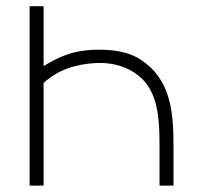

<svg xmlns="http://www.w3.org/2000/svg" viewBox="-20 -582 637 602"><path d="M426 -391.7C382.3 -421.9 331.2 -427.1 279.2 -426C202.1 -424 161.5 -401 116.7 -375V-562.5H72.9V0H116.7V-321.9C159.4 -361.5 215.6 -381.2 281.2 -384.4C324 -386.5 365.6 -377.1 400 -355.2C471.9 -309.4 480.2 -227.1 480.2 -126V0H524V-126C524 -235.4 513.5 -331.2 426 -391.7Z"/></svg>

Font: Manrope Thin
Style: Regular
Weight: 100
Width: 4
Designer: Michael Sharanda
Foundry: Michael Sharanda
Version: Version 2.000;PS 002.000;hotconv 1.0.88;makeotf.lib2.5.64775